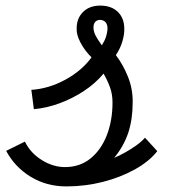

<svg xmlns="http://www.w3.org/2000/svg" viewBox="-20 -652 640 686"><path d="M217 14Q146 14 89.5 -20.5Q33 -55 2 -113L69 -146Q89 -105 129.5 -80Q170 -55 212 -55Q265 -55 303 -85.5Q341 -116 361.5 -168.5Q382 -221 382 -286Q382 -316 372.5 -341.5Q363 -367 350 -389Q321 -354 280 -327Q239 -300 193 -283Q147 -266 101 -262L92 -331Q154 -335 213 -367Q272 -399 307 -447Q282 -472 267.5 -500Q253 -528 254 -548Q253 -585 276 -608.5Q299 -632 338 -632Q378 -632 401 -609.5Q424 -587 424 -550Q425 -531 417.5 -505Q410 -479 394 -455Q420 -421 437.5 -377Q455 -333 454 -285Q454 -226 438.5 -178.5Q423 -131 388 -88Q407 -96 427.5 -107.5Q448 -119 467 -132.5Q486 -146 498 -160L542 -112Q513 -75 461.5 -46.5Q410 -18 347 -2Q284 14 217 14ZM344 -490Q355 -508 359 -521.5Q363 -535 364 -546Q365 -562 358.5 -571Q352 -580 338 -581Q327 -581 320.5 -574Q314 -567 314 -554Q314 -539 322 -524Q330 -509 344 -490Z"/></svg>

Font: Victor Mono
Style: Italic
Weight: 400
Italic angle: -12°
Monospace: yes
Designer: Rune Bjørnerås
Version: Version 1.561;gftools[0.9.30]